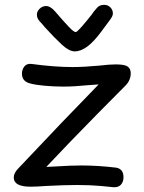

<svg xmlns="http://www.w3.org/2000/svg" viewBox="-20 -773 599 796"><path d="M300 -6Q247 -6 171 -2Q131 1 107 1Q37 1 37 -37Q37 -56 57 -76Q250 -281 389 -423L347 -420Q287 -414 243 -414Q203 -414 165.5 -417.5Q128 -421 109 -426Q71 -434 71 -467Q71 -485 81 -497.5Q91 -510 110 -508Q206 -495 281 -495Q326 -495 392 -501Q434 -506 460 -506Q497 -506 509.5 -497Q522 -488 522 -469Q522 -440 500 -418L386 -303Q263 -178 172 -81L212 -83Q274 -87 317 -87Q386 -87 461 -78Q492 -73 492 -38Q492 -19 481 -7Q470 5 449 3Q442 2 398 -2Q354 -6 300 -6ZM448 -717Q448 -707 437 -692Q431 -684 400 -642Q369 -600 342 -580Q315 -560 290 -560Q267 -560 237.5 -587Q208 -614 166 -660Q154 -675 145 -684Q133 -697 133 -712Q133 -726 144.5 -737Q156 -748 171 -748Q189 -748 208 -726Q245 -683 265.5 -661.5Q286 -640 294 -640Q299 -640 317.5 -661Q336 -682 359 -711Q368 -725 380 -738Q391 -753 412 -753Q427 -753 437.5 -742.5Q448 -732 448 -717Z"/></svg>

Font: Mali Medium
Style: Regular
Weight: 500
Version: Version 1.000; ttfautohint (v1.6)